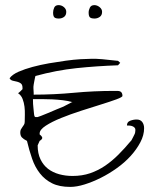

<svg xmlns="http://www.w3.org/2000/svg" viewBox="-20 -733 610 754"><path d="M85.9 -179.7Q72.3 -186.5 65.9 -193.4Q59.6 -200.2 59.6 -212.9Q59.6 -219.7 62 -224.6Q64.5 -229.5 67.9 -233.9Q71.3 -238.3 74.2 -243.2Q77.1 -248 77.1 -254.9Q77.1 -266.6 77.6 -282.2Q78.1 -297.9 76.2 -314Q74.2 -330.1 68.8 -344.2Q63.5 -358.4 50.8 -367.2Q53.7 -368.2 60.1 -374.5Q66.4 -380.9 68.4 -382.8V-384.8Q68.4 -384.8 68.4 -385.7Q68.4 -386.7 68.4 -387.7Q68.4 -400.4 62 -405.3Q55.7 -410.2 47.4 -412.1Q39.1 -414.1 30.3 -416Q21.5 -418 17.6 -425.8Q28.3 -440.4 52.7 -451.2Q77.1 -461.9 107.9 -470.2Q138.7 -478.5 172.4 -484.4Q206.1 -490.2 238.3 -494.6Q270.5 -499 295.9 -500.5Q321.3 -502 335.9 -502H358.4Q367.2 -502 381.3 -500.5Q395.5 -499 409.2 -497.6Q422.9 -496.1 433.1 -495.1Q443.4 -494.1 443.4 -494.1L452.1 -486.3L443.4 -476.6Q358.4 -473.6 279.8 -465.3Q201.2 -457 119.1 -434.6Q118.2 -432.6 117.2 -426.8Q116.2 -420.9 114.7 -414.1Q113.3 -407.2 112.3 -400.9Q111.3 -394.5 111.3 -392.6Q111.3 -390.6 111.3 -386.2Q111.3 -381.8 111.8 -377Q112.3 -372.1 112.3 -368.2Q112.3 -364.3 112.3 -361.3Q192.4 -361.3 270.5 -368.7Q348.6 -376 428.7 -376Q434.6 -376 440.4 -376Q446.3 -376 450.7 -374.5Q455.1 -373 458 -368.7Q460.9 -364.3 460.9 -356.4Q460.9 -351.6 437 -342.8Q413.1 -334 377 -322.8Q340.8 -311.5 298.3 -297.9Q255.9 -284.2 219.7 -269.5Q183.6 -254.9 159.7 -239.3Q135.7 -223.6 135.7 -209V-206.1Q135.7 -206.1 135.7 -205.1Q136.7 -204.1 140.6 -200.7Q144.5 -197.3 144.5 -195.3Q144.5 -194.3 145.5 -194.3V-192.4Q145.5 -191.4 146.5 -191.4Q146.5 -191.4 146 -190.9Q145.5 -190.4 145.5 -189.5Q144.5 -188.5 144.5 -187.5Q144.5 -186.5 140.6 -183.1Q136.7 -179.7 135.7 -179.7Q134.8 -176.8 131.3 -169.9Q127.9 -163.1 127.9 -162.1Q127.9 -129.9 139.2 -106.9Q150.4 -84 168.9 -69.8Q187.5 -55.7 212.4 -48.8Q237.3 -42 264.6 -42Q302.7 -42 334 -52.7Q365.2 -63.5 392.6 -82Q419.9 -100.6 444.8 -125.5Q469.7 -150.4 494.1 -179.7Q495.1 -179.7 497.6 -184.6Q500 -189.5 502.9 -194.8Q505.9 -200.2 508.3 -205.6Q510.7 -210.9 510.7 -212.9Q510.7 -213.9 511.2 -217.3Q511.7 -220.7 511.7 -222.7Q511.7 -228.5 508.3 -231.9Q504.9 -235.4 500 -237.3Q495.1 -239.3 489.7 -239.7Q484.4 -240.2 478.5 -240.2Q478.5 -253.9 491.2 -258.8Q503.9 -263.7 516.6 -263.7Q531.2 -263.7 538.6 -253.9Q545.9 -244.1 545.9 -229.5Q545.9 -202.1 531.2 -174.3Q516.6 -146.5 493.2 -120.6Q469.7 -94.7 439 -72.8Q408.2 -50.8 376 -34.7Q343.8 -18.6 312.5 -8.8Q281.2 1 255.9 1Q212.9 1 184.6 -13.2Q156.2 -27.3 136.7 -52.2Q117.2 -77.1 106 -109.9Q94.7 -142.6 85.9 -179.7ZM109.4 -343.8Q109.4 -323.2 111.3 -308.6Q112.3 -294.9 113.8 -284.2Q115.2 -273.4 119.1 -273.4H127.9Q128.9 -273.4 140.6 -277.8Q152.3 -282.2 168.5 -289.1Q184.6 -295.9 201.7 -303.2Q218.8 -310.5 229.5 -314.5Q232.4 -315.4 236.8 -318.4Q241.2 -321.3 247.1 -323.7Q252.9 -326.2 257.3 -329.1Q261.7 -332 264.6 -332Q247.1 -336.9 226.6 -339.4Q206.1 -341.8 185.1 -342.8Q164.1 -343.8 144 -343.8Q124 -343.8 109.4 -343.8ZM188.5 -683.6Q188.5 -693.4 192.9 -703.1Q197.3 -712.9 210 -712.9Q221.7 -712.9 231 -705.1Q240.2 -697.3 240.2 -686.5Q240.2 -672.9 231.4 -666.5Q222.7 -660.2 210.9 -660.2Q198.2 -660.2 193.4 -665Q188.5 -669.9 188.5 -683.6ZM328.1 -683.6Q328.1 -693.4 333 -703.1Q337.9 -712.9 350.6 -712.9Q361.3 -712.9 371.1 -705.1Q380.9 -697.3 380.9 -686.5Q380.9 -672.9 371.6 -666.5Q362.3 -660.2 351.6 -660.2Q337.9 -660.2 333 -665Q328.1 -669.9 328.1 -683.6Z"/></svg>

Font: Zeyada
Style: Regular
Weight: 400
Version: Version 1.002 2010